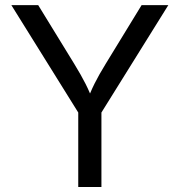

<svg xmlns="http://www.w3.org/2000/svg" viewBox="-20 -748 719 768"><path d="M293 -297.9 25.4 -727.5H132.8L276.9 -492.7Q304.7 -447.3 322.5 -412.1Q340.3 -377 358.9 -326.7H321.8Q340.3 -377.9 358.2 -413.6Q376 -449.2 402.8 -492.7L546.4 -727.5H653.3L385.7 -297.9V0H293Z"/></svg>

Font: Inter RS Variable
Style: Regular
Weight: 400
Designer: Rasmus Andersson (customised by Maria Ramos and Noel Pretorius)
Foundry: rsms
Version: Version 3.001;Glyphs 3.2.3 (3260)